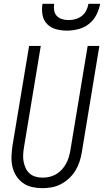

<svg xmlns="http://www.w3.org/2000/svg" viewBox="-20 -975 543 1003"><path d="M202 8Q174 8 147.5 2Q121 -4 100 -19Q79 -34 65 -56Q51 -78 45 -104Q39 -130 40 -157.5Q41 -185 45 -213L132 -735H193L105 -204Q102 -185 101 -166Q100 -147 103.5 -129.5Q107 -112 114.5 -96Q122 -80 135 -68.5Q148 -57 166 -52Q184 -47 203 -47Q220 -47 238 -51Q256 -55 272.5 -64.5Q289 -74 302 -88Q315 -102 324 -118Q333 -134 338.5 -151.5Q344 -169 347 -186L438 -735H499L407 -177Q403 -153 395 -129Q387 -105 373.5 -83Q360 -61 340.5 -43Q321 -25 298 -13Q275 -1 250.5 3.5Q226 8 202 8ZM329 -815Q300 -815 272.5 -822.5Q245 -830 226 -849.5Q207 -869 202 -897.5Q197 -926 202 -955H263Q260 -937 263 -920Q266 -903 277 -891.5Q288 -880 304.5 -875Q321 -870 338 -870Q356 -870 374 -875Q392 -880 407 -891.5Q422 -903 430.5 -920Q439 -937 442 -955H503Q498 -926 483.5 -897.5Q469 -869 444 -849.5Q419 -830 388.5 -822.5Q358 -815 329 -815Z"/></svg>

Font: Iosevka SS04 Light Oblique
Style: Regular
Weight: 300
Italic angle: -9°
Monospace: yes
Designer: Belleve Invis
Foundry: Belleve Invis
Version: Version 19.0.0; ttfautohint (v1.8.4)